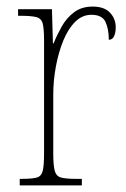

<svg xmlns="http://www.w3.org/2000/svg" viewBox="-20 -564 384 584"><path d="M40 0V-20H47Q78 -20 92 -24Q106 -28 110 -44.5Q114 -61 114 -97V-441Q114 -476 110 -492Q106 -508 90.5 -512Q75 -516 42 -516H35V-536H138L141 -432H143Q153 -457 167.5 -483Q182 -509 205 -526.5Q228 -544 262 -544Q297 -544 314.5 -525.5Q332 -507 332 -481Q332 -465 327 -454Q322 -443 311 -443Q311 -475 301 -497Q291 -519 258 -519Q230 -519 208.5 -497.5Q187 -476 172.5 -440.5Q158 -405 150 -362Q142 -319 142 -277V-97Q142 -61 146.5 -44.5Q151 -28 165.5 -24Q180 -20 211 -20H229V0Z"/></svg>

Font: Noto Serif Ethiopic Condensed Thin
Style: Regular
Weight: 100
Width: 3
Designer: Monotype Design Team
Foundry: Monotype Imaging Inc.
Version: Version 2.102; ttfautohint (v1.8.4.7-5d5b)